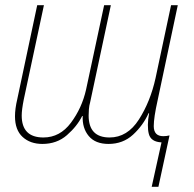

<svg xmlns="http://www.w3.org/2000/svg" viewBox="-20 -547 752 743"><path d="M567 176H593L636 -23Q624 -20 612 -20Q575 -20 575 -59Q575 -92 590 -159L668 -527H642L582 -245Q562 -154 517.5 -84.5Q473 -15 404 -15Q323 -15 323 -100Q323 -110 324 -124Q325 -138 329 -152L409 -527H383L313 -200Q297 -129 254.5 -72Q212 -15 148 -15Q64 -15 64 -100Q64 -122 72 -162L150 -527H124L47 -164Q38 -126 38 -97Q38 -44 67.5 -17Q97 10 144 10Q200 10 239 -24Q278 -58 298 -98H300Q298 -51 323.5 -20.5Q349 10 400 10Q456 10 495 -26Q534 -62 555 -109H557Q548 -59 556 -28.5Q564 2 605 4Z"/></svg>

Font: Noto Sans UI SemiCondensed Thin
Style: Italic
Weight: 250
Width: 4
Italic angle: -12°
Designer: Monotype Design Team
Foundry: Monotype Imaging Inc.
Version: Version 1.901